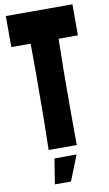

<svg xmlns="http://www.w3.org/2000/svg" viewBox="-109 -870 637 1127"><g transform="rotate(-10 209.5 -306.5)"><path d="M408 -818H11V-633H126C127 -587 127 -533 127 -457C127 -250 125 -117 122 0H290C289 -48 289 -74 289 -255C289 -395 290 -515 293 -633H408ZM147 55 123 205H219L279 54Z"/></g></svg>

Font: Ranchers
Style: Regular
Weight: 400
Designer: Pablo Impallari, Brenda Gallo
Foundry: Pablo Impallari, Brenda Gallo
Version: Version 1.000